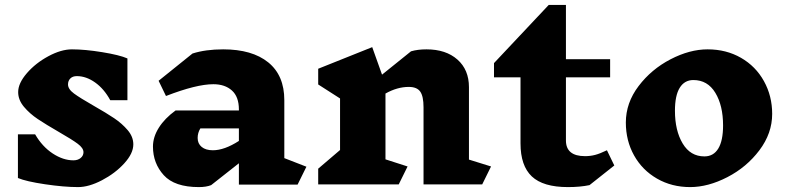

<svg xmlns="http://www.w3.org/2000/svg" viewBox="-20 -752 3219 782"><path d="M219 -215Q167 -245 134 -267Q101 -289 77.5 -317Q54 -345 54 -377Q54 -413 89.5 -454Q125 -495 177 -523Q229 -551 273 -551Q326 -551 396.5 -539.5Q467 -528 499 -514V-344H429Q404 -390 367.5 -416Q331 -442 293 -442Q276 -442 266.5 -432.5Q257 -423 257 -408Q257 -389 281.5 -371Q306 -353 362 -321Q413 -292 445 -270.5Q477 -249 500 -222Q523 -195 523 -164Q523 -127 486 -86.5Q449 -46 395.5 -18Q342 10 298 10Q241 10 163.5 -1.5Q86 -13 53 -27V-205H123Q152 -155 194.5 -127Q237 -99 279 -99Q297 -99 308.5 -108.5Q320 -118 320 -132Q320 -149 296.5 -166.5Q273 -184 219 -215Z M1192 0H953V-87L840 2Q820 10 790 10Q691 10 647 -38.5Q603 -87 603 -155Q603 -194 627 -232Q651 -270 695 -302H953V-306Q953 -358 924.5 -383.5Q896 -409 849 -409Q780 -409 656 -361L626 -423L764 -534Q817 -551 889 -551Q1007 -551 1072.5 -498Q1138 -445 1138 -344V-108L1228 -73ZM953 -178V-229H796Q785 -211 785 -190Q785 -167 801.5 -153.5Q818 -140 847 -140Q894 -140 953 -178Z M1944 -1H1705V-315Q1705 -360 1691.5 -379Q1678 -398 1645 -398Q1598 -398 1550 -371V-103L1640 -74L1604 -1H1276V-65L1365 -141V-351L1276 -408V-472L1496 -560L1536 -448L1654 -543Q1681 -551 1717 -551Q1796 -551 1843 -509.5Q1890 -468 1890 -397V-102L1980 -74Z M2381 2Q2343 10 2293 10Q2192 10 2146 -33.5Q2100 -77 2100 -168V-437H1992V-495L2215 -732H2285V-511H2465V-437H2285V-180Q2285 -116 2363 -116Q2384 -116 2403.5 -121Q2423 -126 2452 -140L2482 -78Z M3125 -288Q3125 -209 3073 -140Q3021 -71 2942.5 -30.5Q2864 10 2791 10Q2716 10 2656 -24.5Q2596 -59 2562.5 -119Q2529 -179 2529 -253Q2529 -333 2581 -401.5Q2633 -470 2711 -510.5Q2789 -551 2862 -551Q2938 -551 2998 -516.5Q3058 -482 3091.5 -421.5Q3125 -361 3125 -288ZM2729 -301Q2729 -220 2760.5 -167.5Q2792 -115 2849 -115Q2886 -115 2905.5 -147Q2925 -179 2925 -241Q2925 -322 2893.5 -374Q2862 -426 2804 -426Q2768 -426 2748.5 -394.5Q2729 -363 2729 -301Z"/></svg>

Font: Inknut Antiqua ExtraBold
Style: Regular
Weight: 800
Designer: Claus Eggers Sørensen
Foundry: Claus Eggers Sørensen
Version: Version 1.003; ttfautohint (v1.8.2) -l 8 -r 50 -G 200 -x 14 